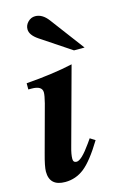

<svg xmlns="http://www.w3.org/2000/svg" viewBox="-111 -748 516 807"><g transform="rotate(-15 147.0 -344.0)"><path d="M216 -142 238 -128Q190 -49 153 -20Q116 9 70 9Q2 9 2 -54Q2 -76 17 -130L72 -333Q80 -365 80 -378Q80 -407 34 -407H20V-434Q138 -443 223 -462L132 -128Q123 -97 123 -77Q123 -61 138 -61Q159 -61 202 -122ZM294 -516H248L116 -604Q82 -627 82 -652Q82 -670 95.5 -683.5Q109 -697 127 -697Q158 -697 183 -664Z"/></g></svg>

Font: STIX MathJax Latin
Style: Bold Italic
Weight: 700
Italic angle: -16.33°
Designer: MicroPress Inc., with final additions and corrections provided by Coen Hoffman, Elsevier (retired)
Version: Version 1.1.1